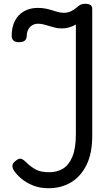

<svg xmlns="http://www.w3.org/2000/svg" viewBox="-20 -981 596 1020"><path d="M238 19Q191 19 154.5 4Q118 -11 93.5 -32Q69 -53 56 -72Q45 -88 46 -101.5Q47 -115 65 -128Q82 -142 95 -136.5Q108 -131 121 -117Q141 -97 168 -81.5Q195 -66 241 -66Q283 -66 314.5 -85Q346 -104 364.5 -148.5Q383 -193 383 -268V-851Q369 -842 349.5 -836Q330 -830 310 -830Q290 -830 273 -834Q256 -838 240.5 -843Q225 -848 210.5 -851.5Q196 -855 182 -855Q165 -855 151.5 -847Q138 -839 130 -824Q122 -809 122 -790Q122 -776 113 -766.5Q104 -757 81 -757Q59 -757 50.5 -766.5Q42 -776 42 -790Q42 -836 58.5 -869Q75 -902 106.5 -920.5Q138 -939 180 -939Q203 -939 221.5 -935.5Q240 -932 256.5 -926.5Q273 -921 288.5 -917Q304 -913 320 -913Q340 -913 357.5 -921.5Q375 -930 386 -940Q399 -952 409 -956.5Q419 -961 432 -961Q451 -961 460.5 -954.5Q470 -948 470 -934V-259Q470 -166 439.5 -104.5Q409 -43 357 -12Q305 19 238 19Z"/></svg>

Font: Playwrite HU
Style: Regular
Weight: 400
Designer: Veronika Burian, José Scaglione
Foundry: TypeTogether
Version: Version 1.002